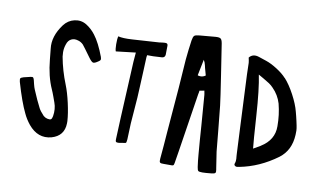

<svg xmlns="http://www.w3.org/2000/svg" viewBox="-85 -935 2049 1231"><g transform="rotate(10 940.0 -319.5)"><path d="M302 62Q216 85 152 8Q126 -24 110 -59Q77 -126 40 -253Q36 -270 39 -275.5Q42 -281 59 -286Q73 -290 101 -296Q114 -299 118 -296.5Q122 -294 126 -281Q127 -276 132.5 -254Q138 -232 143 -221Q170 -156 195 -108Q203 -92 229 -64Q241 -54 254 -51Q271 -47 278 -51.5Q285 -56 288 -73Q296 -121 281 -161Q280 -164 269 -194.5Q258 -225 251 -240Q215 -320 205 -428Q201 -474 198 -497Q188 -576 248 -657Q275 -693 317 -702.5Q359 -712 395 -690Q429 -669 455 -635Q491 -589 525 -498L524 -500Q528 -488 526.5 -482.5Q525 -477 514 -470Q491 -454 481 -456Q471 -458 454 -481Q404 -550 396 -559Q381 -574 362 -579Q337 -587 317 -577Q297 -567 289 -541Q280 -516 280 -489Q280 -476 282 -460Q298 -372 333 -285Q351 -240 366 -173.5Q381 -107 384 -58V-43Q382 39 302 62Z M733 22Q719 23 714.5 19Q710 15 711 1L717 -140L735 -506Q735 -509 740 -567L612 -552Q607 -564 606.5 -597.5Q606 -631 611 -650Q641 -642 703 -646Q761 -649 877 -657Q883 -658 894 -659.5Q905 -661 910 -661H912Q932 -663 932 -646Q932 -606 931 -586Q929 -568 911 -566L854 -563H814Q812 -551 812 -549Q811 -520 808.5 -466Q806 -412 804 -368Q802 -324 800 -285Q798 -252 793 -192.5Q788 -133 787 -114Q786 -96 785 -61Q784 -26 783 -9Q782 4 780.5 9Q779 14 774.5 15.5Q770 17 757 18Q753 18 745 20Q737 22 733 22Z M1293 116Q1272 116 1266.5 111.5Q1261 107 1258 87Q1252 46 1249 6Q1246 -25 1241.5 -86.5Q1237 -148 1235 -178L1220 -373Q1220 -377 1219 -381.5Q1218 -386 1217 -392.5Q1216 -399 1215 -403L1184 -397Q1184 -393 1182.5 -385Q1181 -377 1180 -373L1120 13Q1112 63 1108 87Q1106 100 1101.5 103Q1097 106 1083 105H1040Q1021 106 1015.5 100.5Q1010 95 1012 76Q1015 47 1019.5 -9.5Q1024 -66 1026 -95L1050 -392Q1053 -423 1056.5 -485.5Q1060 -548 1063 -579Q1069 -642 1078 -705Q1082 -730 1089.5 -737Q1097 -744 1123 -746L1225 -755Q1250 -757 1259 -750.5Q1268 -744 1272 -720Q1283 -653 1303 -519Q1326 -370 1331 -326Q1337 -270 1347 -167.5Q1357 -65 1360 -32Q1362 -13 1377 79V76Q1381 98 1376.5 104Q1372 110 1350 112Q1312 116 1293 116ZM1175 -489Q1192 -489 1207 -500Q1200 -527 1194 -547Q1193 -552 1190.5 -562.5Q1188 -573 1185 -581Q1182 -589 1177 -597L1156 -493L1157 -492Q1164 -489 1175 -489Z M1502 42Q1494 41 1489.5 35.5Q1485 30 1488 23Q1491 16 1492 7Q1493 -2 1492.5 -8Q1492 -14 1491 -24.5Q1490 -35 1490 -40L1481 -229L1466 -553Q1466 -566 1465 -591Q1464 -616 1464 -628Q1463 -640 1458 -661Q1482 -691 1524 -676Q1540 -670 1572 -660Q1605 -649 1645 -623.5Q1685 -598 1708 -572V-573Q1741 -537 1772.5 -478Q1804 -419 1816 -371Q1817 -369 1823 -344Q1829 -319 1830.5 -312Q1832 -305 1836 -286Q1840 -267 1840.5 -253Q1841 -239 1840 -225Q1835 -123 1763 -69Q1649 15 1519 40Q1511 42 1505 42ZM1587 -91Q1615 -107 1632 -117L1633 -118Q1717 -170 1716 -259Q1716 -334 1698 -404Q1682 -458 1642 -498Q1630 -511 1614.5 -521.5Q1599 -532 1575 -545.5Q1551 -559 1541 -565Q1560 -473 1571 -302.5Q1582 -132 1587 -91Z"/></g></svg>

Font: Because We Connect
Style: Regular
Weight: 400
Designer: Liz Wetzel, Aaron Williamson, Russ McMullin
Foundry: Red Hat
Version: Version 1.000